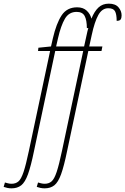

<svg xmlns="http://www.w3.org/2000/svg" viewBox="-144 -790 685 1050"><path d="M-81 240Q-93 240 -104.5 237.5Q-116 235 -124 232L-117 208Q-111 210 -100.5 212.5Q-90 215 -81 215Q-58 215 -43 202Q-28 189 -15 150Q-2 111 14 35L130 -511H64L66 -529L135 -536L145 -580Q164 -662 193 -706Q222 -750 278 -750Q311 -750 330.5 -731.5Q350 -713 356 -688Q372 -728 394.5 -749Q417 -770 451 -770Q487 -770 504 -750Q521 -730 521 -706Q521 -692 516 -684Q511 -676 494 -676Q494 -712 485 -728.5Q476 -745 448 -745Q414 -745 393.5 -707.5Q373 -670 358 -600L344 -536H416L411 -511H339L223 36Q206 119 190 163Q174 207 153 223.5Q132 240 100 240Q88 240 76.5 237.5Q65 235 57 232L64 208Q70 210 80.5 212.5Q91 215 100 215Q123 215 138 202Q153 189 166 150Q179 111 195 35L311 -511H158L42 36Q25 119 9 163Q-7 207 -28 223.5Q-49 240 -81 240ZM163 -536H316L330 -600Q334 -620 339 -637Q336 -636 331 -636Q331 -680 319 -702.5Q307 -725 275 -725Q233 -725 211 -687.5Q189 -650 173 -580Z"/></svg>

Font: Noto Serif ExtraCondensed Thin
Style: Italic
Weight: 100
Width: 2
Italic angle: -12°
Designer: Monotype Design Team
Foundry: Monotype Imaging Inc.
Version: Version 2.013